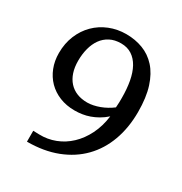

<svg xmlns="http://www.w3.org/2000/svg" viewBox="-165 -808 894 945"><g transform="rotate(30 281.5 -335.5)"><path d="M418.9 -403.8Q418.9 -455.1 411.1 -497.6Q403.3 -540 386.5 -570.6Q369.6 -601.1 343.8 -617.9Q317.9 -634.8 282.2 -634.8Q246.1 -634.8 219.5 -620.8Q192.9 -606.9 175.5 -582.5Q158.2 -558.1 149.7 -525.4Q141.1 -492.7 141.1 -455.1Q141.1 -418.5 150.6 -389.4Q160.2 -360.4 178.5 -340.1Q196.8 -319.8 222.9 -309.3Q249 -298.8 282.2 -298.8Q298.3 -298.8 315.9 -302.5Q333.5 -306.2 351.1 -312.7Q368.7 -319.3 385.5 -328.6Q402.3 -337.9 417 -349.1Q418.5 -364.7 418.7 -378.7Q418.9 -392.6 418.9 -403.8ZM522.9 -383.8Q522.9 -294.4 496.1 -220.7Q469.2 -147 417.7 -94.2Q366.2 -41.5 291.7 -12.7Q217.3 16.1 122.1 16.1V-45.9L155.8 -44.9Q203.6 -43.5 247.1 -60.3Q290.5 -77.1 325.2 -109.9Q359.9 -142.6 383.5 -189.9Q407.2 -237.3 415 -296.9Q394.5 -278.8 373.5 -266.8Q352.5 -254.9 331.8 -247.6Q311 -240.2 290 -237.1Q269 -233.9 248 -233.9Q200.7 -233.9 162.4 -249.5Q124 -265.1 96.9 -292.7Q69.8 -320.3 54.9 -358.2Q40 -396 40 -440.9Q40 -495.6 58.8 -541Q77.6 -586.4 110.4 -618.9Q143.1 -651.4 187.3 -669.2Q231.4 -687 282.2 -687Q332.5 -687 376.5 -670.4Q420.4 -653.8 453.1 -617.7Q485.8 -581.5 504.4 -523.7Q522.9 -465.8 522.9 -383.8Z"/></g></svg>

Font: BabelStone Ogham Stemless
Style: Regular
Weight: 400
Designer: Andrew West
Foundry: BabelStone
Version: Version 2.02 March 14, 2022